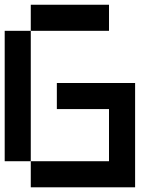

<svg xmlns="http://www.w3.org/2000/svg" viewBox="-20 -798 707 818"><path d="M111.1 -111.1H0V-666.7H111.1ZM444.4 -111.1V-333.3H222.2V-444.4H555.6V0H111.1V-111.1ZM444.4 -666.7H111.1V-777.8H444.4Z"/></svg>

Font: Pixeloid Sans
Style: Regular
Weight: 400
Designer: GGBotNet
Foundry: GGBotNet
Version: 0.5